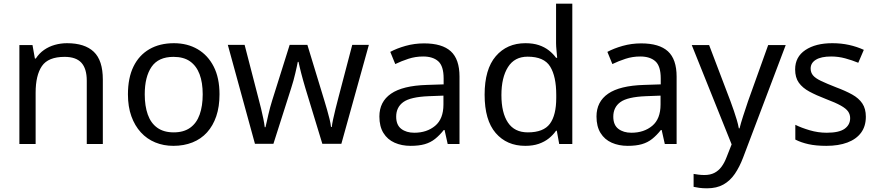

<svg xmlns="http://www.w3.org/2000/svg" viewBox="-20 -780 4755 1040"><path d="M343 -546Q439 -546 488 -499.5Q537 -453 537 -349V0H450V-343Q450 -408 421 -440Q392 -472 330 -472Q241 -472 207 -422Q173 -372 173 -278V0H85V-536H156L169 -463H174Q192 -491 218.5 -509.5Q245 -528 277 -537Q309 -546 343 -546Z M1169 -269Q1169 -202 1151.5 -150.5Q1134 -99 1101.5 -63Q1069 -27 1022.5 -8.5Q976 10 919 10Q866 10 821 -8.5Q776 -27 743 -63Q710 -99 691.5 -150.5Q673 -202 673 -269Q673 -358 703 -419.5Q733 -481 789 -513.5Q845 -546 922 -546Q995 -546 1050.5 -513.5Q1106 -481 1137.5 -419.5Q1169 -358 1169 -269ZM764 -269Q764 -206 780.5 -159.5Q797 -113 832 -88Q867 -63 921 -63Q975 -63 1010 -88Q1045 -113 1061.5 -159.5Q1078 -206 1078 -269Q1078 -333 1061 -378Q1044 -423 1009.5 -447.5Q975 -472 920 -472Q838 -472 801 -418Q764 -364 764 -269Z M1634 -303Q1628 -324 1622 -344.5Q1616 -365 1611.5 -383.5Q1607 -402 1603 -418Q1599 -434 1597 -445H1593Q1591 -434 1587.5 -418Q1584 -402 1579.5 -383Q1575 -364 1569.5 -343.5Q1564 -323 1557 -302L1461 -1H1361L1214 -537H1305L1379 -251Q1387 -222 1394 -192.5Q1401 -163 1406.5 -136.5Q1412 -110 1414 -91H1418Q1421 -103 1425 -121Q1429 -139 1433.5 -159Q1438 -179 1443.5 -199Q1449 -219 1454 -235L1549 -537H1645L1737 -235Q1744 -212 1751.5 -186Q1759 -160 1765 -135.5Q1771 -111 1773 -92H1777Q1779 -109 1784.5 -134.5Q1790 -160 1797.5 -190.5Q1805 -221 1813 -251L1888 -537H1978L1829 -1H1726Z M2277 -545Q2375 -545 2422 -502Q2469 -459 2469 -365V0H2405L2388 -76H2384Q2361 -47 2336.5 -27.5Q2312 -8 2280.5 1Q2249 10 2204 10Q2156 10 2117.5 -7Q2079 -24 2057 -59.5Q2035 -95 2035 -149Q2035 -229 2098 -272.5Q2161 -316 2292 -320L2383 -323V-355Q2383 -422 2354 -448Q2325 -474 2272 -474Q2230 -474 2192 -461.5Q2154 -449 2121 -433L2094 -499Q2129 -518 2177 -531.5Q2225 -545 2277 -545ZM2303 -259Q2203 -255 2164.5 -227Q2126 -199 2126 -148Q2126 -103 2153.5 -82Q2181 -61 2224 -61Q2292 -61 2337 -98.5Q2382 -136 2382 -214V-262Z M2825 10Q2725 10 2665 -59.5Q2605 -129 2605 -267Q2605 -405 2665.5 -475.5Q2726 -546 2826 -546Q2868 -546 2899 -535.5Q2930 -525 2953 -507Q2976 -489 2992 -467H2998Q2997 -480 2994.5 -505.5Q2992 -531 2992 -546V-760H3080V0H3009L2996 -72H2992Q2976 -49 2953 -30.5Q2930 -12 2898.5 -1Q2867 10 2825 10ZM2839 -63Q2924 -63 2958.5 -109.5Q2993 -156 2993 -250V-266Q2993 -366 2960 -419.5Q2927 -473 2838 -473Q2767 -473 2731.5 -416.5Q2696 -360 2696 -265Q2696 -169 2731.5 -116Q2767 -63 2839 -63Z M3453 -545Q3551 -545 3598 -502Q3645 -459 3645 -365V0H3581L3564 -76H3560Q3537 -47 3512.5 -27.5Q3488 -8 3456.5 1Q3425 10 3380 10Q3332 10 3293.5 -7Q3255 -24 3233 -59.5Q3211 -95 3211 -149Q3211 -229 3274 -272.5Q3337 -316 3468 -320L3559 -323V-355Q3559 -422 3530 -448Q3501 -474 3448 -474Q3406 -474 3368 -461.5Q3330 -449 3297 -433L3270 -499Q3305 -518 3353 -531.5Q3401 -545 3453 -545ZM3479 -259Q3379 -255 3340.5 -227Q3302 -199 3302 -148Q3302 -103 3329.5 -82Q3357 -61 3400 -61Q3468 -61 3513 -98.5Q3558 -136 3558 -214V-262Z M3727 -536H3821L3937 -231Q3947 -204 3955.5 -179Q3964 -154 3971 -130.5Q3978 -107 3982 -85H3986Q3992 -110 4005 -150.5Q4018 -191 4032 -232L4141 -536H4236L4005 74Q3986 124 3960.5 161.5Q3935 199 3898.5 219.5Q3862 240 3810 240Q3786 240 3768 237.5Q3750 235 3737 232V162Q3748 164 3763.5 166Q3779 168 3796 168Q3827 168 3849.5 156.5Q3872 145 3888 123.5Q3904 102 3915 73L3943 2Z M4670 -148Q4670 -96 4644 -61Q4618 -26 4570 -8Q4522 10 4456 10Q4400 10 4359.5 1Q4319 -8 4288 -24V-104Q4320 -88 4365.5 -74.5Q4411 -61 4458 -61Q4525 -61 4555 -82.5Q4585 -104 4585 -140Q4585 -160 4574 -176Q4563 -192 4534.5 -208Q4506 -224 4453 -244Q4401 -264 4364 -284Q4327 -304 4307 -332Q4287 -360 4287 -404Q4287 -472 4342.5 -509Q4398 -546 4488 -546Q4537 -546 4579.5 -536.5Q4622 -527 4659 -510L4629 -440Q4595 -454 4558 -464Q4521 -474 4482 -474Q4428 -474 4399.5 -456.5Q4371 -439 4371 -409Q4371 -387 4384 -371.5Q4397 -356 4427.5 -341.5Q4458 -327 4509 -307Q4560 -288 4596 -268Q4632 -248 4651 -219.5Q4670 -191 4670 -148Z"/></svg>

Font: utelugu25
Style: Book
Weight: 400
Designer: Jelle Bosma - Monotype Design Team
Foundry: Monotype Imaging Inc.
Version: Version 2.003